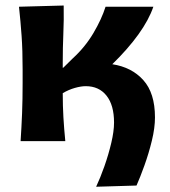

<svg xmlns="http://www.w3.org/2000/svg" viewBox="-20 -524 633 713"><path d="M337 169.5Q352.5 136.5 367.8 93.2Q383 50 393.2 6.8Q403.5 -36.5 403.5 -69Q403.5 -133.5 375.5 -168.8Q347.5 -204 298.5 -204Q281 -204 258 -197.5Q235 -191 213 -178Q213 -130 215.5 -87.8Q218 -45.5 222.5 0H56.5Q60 -53.5 62 -103.8Q64 -154 64 -216V-266Q64 -337.5 60.2 -390.8Q56.5 -444 50.5 -499L216.5 -503.5Q217.5 -450 215.2 -398.2Q213 -346.5 213 -291V-272Q214.5 -272.5 215.5 -273L250.5 -307.5Q296 -349 326.8 -401Q357.5 -453 372 -499H549.5Q533 -450.5 494 -396.2Q455 -342 397 -285.5Q469 -274.5 512.2 -226.5Q555.5 -178.5 555.5 -88Q555.5 -49 544 -1.8Q532.5 45.5 516.5 90Q500.5 134.5 487 165Z"/></svg>

Font: Commissioner Flair
Style: Bold
Weight: 700
Designer: Kostas Bartsokas
Foundry: Kostas Bartsokas
Version: Version 1.000; ttfautohint (v1.8.3)